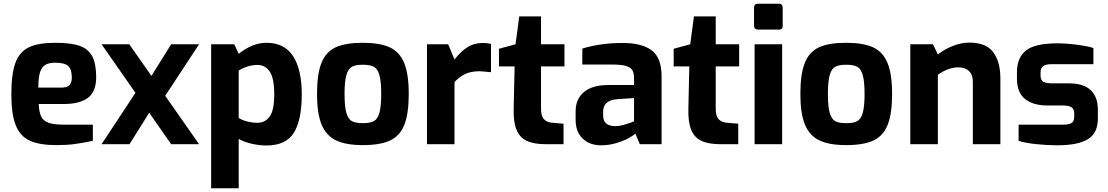

<svg xmlns="http://www.w3.org/2000/svg" viewBox="-20 -775 5956 1032"><path d="M41 -268Q41 -378 63 -437.5Q85 -497 135.5 -521Q186 -545 278 -545Q360 -545 407 -529Q454 -513 475.5 -473Q497 -433 497 -360Q497 -282 452.5 -249Q408 -216 323 -216H188Q190 -173 201 -149.5Q212 -126 240 -115.5Q268 -105 322 -105H479V-18Q426 -7 383 -1Q340 5 283 5Q192 5 140 -19Q88 -43 64.5 -102Q41 -161 41 -268ZM308 -304Q339 -304 352.5 -316.5Q366 -329 366 -359Q366 -403 346 -420.5Q326 -438 278 -438Q243 -438 223.5 -426.5Q204 -415 195 -386Q186 -357 186 -304Z M868 -260 1050 0H900L782 -169L676 0H526L708 -276L526 -537H675L794 -367L900 -537H1050Z M1115 -537H1239L1263 -486Q1338 -545 1412 -545Q1509 -545 1555.5 -473Q1602 -401 1602 -268Q1602 -130 1559.5 -61.5Q1517 7 1412 7Q1374 7 1334.5 -2Q1295 -11 1263 -28V237H1115ZM1454 -268Q1454 -354 1430 -390Q1406 -426 1364 -426Q1314 -426 1263 -396V-141Q1282 -129 1309.5 -122Q1337 -115 1364 -115Q1405 -115 1429.5 -148.5Q1454 -182 1454 -268Z M1684 -270Q1684 -379 1708.5 -438.5Q1733 -498 1786 -521.5Q1839 -545 1930 -545Q2022 -545 2075 -520.5Q2128 -496 2152.5 -436.5Q2177 -377 2177 -270Q2177 -163 2153 -103.5Q2129 -44 2076 -19.5Q2023 5 1930 5Q1839 5 1786 -20.5Q1733 -46 1708.5 -105.5Q1684 -165 1684 -270ZM2029 -270Q2029 -339 2019 -372.5Q2009 -406 1989 -416.5Q1969 -427 1930 -427Q1892 -427 1872 -416.5Q1852 -406 1842 -372.5Q1832 -339 1832 -270Q1832 -201 1842 -167.5Q1852 -134 1872 -123.5Q1892 -113 1930 -113Q1969 -113 1989 -123.5Q2009 -134 2019 -167.5Q2029 -201 2029 -270Z M2275 -537H2389L2423 -455Q2455 -497 2491.5 -520.5Q2528 -544 2575 -544Q2601 -544 2619 -539V-387Q2567 -392 2556 -392Q2513 -392 2482 -378Q2451 -364 2423 -334V0H2275Z M2741 -191 2746 -418H2662V-513L2751 -537L2771 -687H2888V-537H3014V-418H2888V-192Q2888 -152 2902 -136Q2916 -120 2941 -116L3009 -110V0H2912Q2849 0 2811 -18Q2773 -36 2756 -78Q2739 -120 2741 -191Z M3074 -130V-178Q3074 -242 3118.5 -280Q3163 -318 3251 -318H3388V-355Q3388 -382 3379 -397.5Q3370 -413 3345 -420.5Q3320 -428 3271 -428H3110V-514Q3209 -544 3325 -544Q3431 -544 3483.5 -504Q3536 -464 3536 -365V0H3419L3395 -57Q3384 -46 3356 -31Q3328 -16 3289.5 -5Q3251 6 3211 6Q3149 6 3111.5 -30.5Q3074 -67 3074 -130ZM3388 -123V-248L3298 -242Q3222 -236 3222 -176V-154Q3222 -97 3288 -97Q3311 -97 3345 -107.5Q3379 -118 3388 -123Z M3680 -191 3685 -418H3601V-513L3690 -537L3710 -687H3827V-537H3953V-418H3827V-192Q3827 -152 3841 -136Q3855 -120 3880 -116L3948 -110V0H3851Q3788 0 3750 -18Q3712 -36 3695 -78Q3678 -120 3680 -191Z M4033 -636V-734Q4033 -755 4054 -755H4168Q4177 -755 4182 -749Q4187 -743 4187 -734V-636Q4187 -616 4168 -616H4054Q4044 -616 4038.5 -621.5Q4033 -627 4033 -636ZM4036 -537H4184V0H4036Z M4282 -270Q4282 -379 4306.5 -438.5Q4331 -498 4384 -521.5Q4437 -545 4528 -545Q4620 -545 4673 -520.5Q4726 -496 4750.5 -436.5Q4775 -377 4775 -270Q4775 -163 4751 -103.5Q4727 -44 4674 -19.5Q4621 5 4528 5Q4437 5 4384 -20.5Q4331 -46 4306.5 -105.5Q4282 -165 4282 -270ZM4627 -270Q4627 -339 4617 -372.5Q4607 -406 4587 -416.5Q4567 -427 4528 -427Q4490 -427 4470 -416.5Q4450 -406 4440 -372.5Q4430 -339 4430 -270Q4430 -201 4440 -167.5Q4450 -134 4470 -123.5Q4490 -113 4528 -113Q4567 -113 4587 -123.5Q4607 -134 4617 -167.5Q4627 -201 4627 -270Z M4873 -537H4995L5021 -482Q5054 -509 5100 -527.5Q5146 -546 5190 -546Q5281 -546 5319 -494Q5357 -442 5357 -354V0H5209V-335Q5209 -373 5188.5 -393Q5168 -413 5132 -413Q5077 -413 5021 -373V0H4873Z M5455 -18V-105H5693Q5726 -105 5740 -114Q5754 -123 5754 -149V-166Q5754 -187 5740.5 -197.5Q5727 -208 5693 -208H5609Q5534 -208 5490 -242.5Q5446 -277 5446 -354V-385Q5446 -465 5494.5 -503.5Q5543 -542 5662 -542Q5711 -542 5769 -534.5Q5827 -527 5857 -517V-430H5632Q5601 -430 5587 -420Q5573 -410 5573 -385V-369Q5573 -344 5588 -335.5Q5603 -327 5638 -327H5724Q5804 -327 5842.5 -290.5Q5881 -254 5881 -186V-138Q5881 -59 5827 -26.5Q5773 6 5663 6Q5608 6 5547.5 -0.5Q5487 -7 5455 -18Z"/></svg>

Font: Exo
Style: Bold
Weight: 700
Designer: Natanael Gama
Foundry: Natanael Gama
Version: Version 1.500; ttfautohint (v1.6)